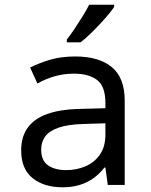

<svg xmlns="http://www.w3.org/2000/svg" viewBox="-20 -786 640 816"><path d="M246 10Q167 10 118.5 -29Q70 -68 70 -147Q70 -205 98 -243.5Q126 -282 180.5 -301.5Q235 -321 313 -323L428 -326V-348Q428 -420 392 -446.5Q356 -473 295 -473Q252 -473 213 -462Q174 -451 139 -431L108 -499Q146 -518 192.5 -532Q239 -546 300 -546Q401 -546 455.5 -500.5Q510 -455 510 -359V0H438L428 -74H424Q402 -46 375.5 -27.5Q349 -9 317 0.5Q285 10 246 10ZM261 -63Q306 -63 344 -79.5Q382 -96 405 -129.5Q428 -163 428 -214V-262L332 -259Q268 -257 229 -243.5Q190 -230 172.5 -206.5Q155 -183 155 -150Q155 -104 184 -83.5Q213 -63 261 -63ZM264 -618Q279 -637 296.5 -663Q314 -689 331 -716.5Q348 -744 359 -766H465V-756Q453 -738 428 -709.5Q403 -681 374.5 -652.5Q346 -624 322 -606H264Z"/></svg>

Font: Noto Sans Mono
Style: Regular
Weight: 400
Designer: Monotype Design Team
Foundry: Monotype Imaging Inc.
Version: Version 2.014